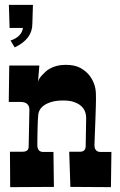

<svg xmlns="http://www.w3.org/2000/svg" viewBox="-20 -770 493 791"><path d="M101.1 -317.9Q101.1 -350.1 63 -350.1H16.1L18.1 -500H142.1L136.2 -428.2Q136.2 -441.4 152.1 -459Q168 -476.6 180.7 -484.4Q210.9 -502.9 250 -502.9Q289.1 -502.9 312.7 -489.3Q336.4 -475.6 350.1 -457Q373.5 -424.8 375 -386.2Q376 -365.7 374.8 -329.6Q373.5 -293.5 372.8 -270Q372.1 -246.6 371.1 -226.1Q369.1 -185.1 369.1 -173.6Q369.1 -162.1 371.8 -157Q374.5 -151.9 377.9 -148.9Q384.3 -144 394 -144H439L437 1L270 0L265.1 -145H310.1Q333 -145 333 -168.9L335 -283.2Q335 -332.5 285.2 -349.6Q268.1 -356 240.2 -356Q212.4 -356 192.4 -350.1Q172.4 -344.2 160.2 -335Q138.2 -319.3 137.2 -292Q135.3 -269.5 134.8 -240.5Q134.3 -211.4 134 -195.8Q133.8 -180.2 133.8 -172.9Q133.8 -144 158.2 -144H200.2L202.1 0L22 1L21 -145H73.2Q98.1 -145 98.1 -166ZM115.7 -750 113.3 -671.9Q113.3 -608.9 40.5 -574.7L23.4 -603Q68.4 -617.7 74.7 -654.8H19.5L16.6 -750Z"/></svg>

Font: Smokum
Style: Regular
Weight: 400
Designer: Astigmatic (AOETI)
Foundry: Astigmatic (AOETI)
Version: Version 1.001